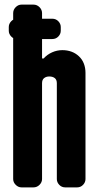

<svg xmlns="http://www.w3.org/2000/svg" viewBox="-20 -811 425 831"><path d="M350 -36Q350 -22 339.5 -11Q329 0 314 0H262Q247 0 236.5 -11Q226 -22 226 -36V-451Q226 -466 217 -473Q208 -480 193 -480Q180 -480 171 -473Q162 -466 162 -451V-36Q162 -22 151 -11Q140 0 125 0H73Q59 0 48 -11Q37 -22 37 -36V-754Q37 -769 48 -780Q59 -791 73 -791H125Q140 -791 151 -780Q162 -769 162 -754V-558H169Q184 -575 205.5 -584.5Q227 -594 250 -594Q271 -594 289 -587.5Q307 -581 321.5 -567.5Q336 -554 343 -535.5Q350 -517 350 -496ZM243 -678Q243 -664 232.5 -653Q222 -642 206 -642H54Q39 -642 28.5 -653Q18 -664 18 -678V-694Q18 -708 28.5 -719Q39 -730 54 -730H206Q222 -730 232.5 -719Q243 -708 243 -694Z"/></svg>

Font: H.H. Samuel
Style: Regular
Weight: 900
Width: 1
Designer: deFharo
Foundry: deFharo
Version: Version 1.009